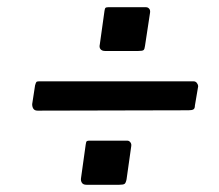

<svg xmlns="http://www.w3.org/2000/svg" viewBox="-20 -638 606 531"><path d="M330 -142Q328 -132 324.5 -129.5Q321 -127 310 -127H219Q210 -127 206.5 -132.5Q203 -138 204 -145L217 -238Q218 -246 220 -247.5Q222 -249 227 -249H332Q337 -249 340.5 -244.5Q344 -240 343 -234ZM519 -346Q519 -338 515 -335.5Q511 -333 501 -333L84 -332Q76 -332 72.5 -337Q69 -342 69 -350L77 -402Q79 -409 80.5 -411Q82 -413 87 -413H516Q521 -413 524.5 -408.5Q528 -404 528 -399ZM381 -511Q380 -502 377 -499.5Q374 -497 362 -497H271Q262 -497 258 -502Q254 -507 256 -515L269 -608Q270 -615 272 -616.5Q274 -618 279 -618H384Q389 -618 392.5 -614Q396 -610 395 -603Z"/></svg>

Font: Libre Franklin Thin Medium
Style: Italic
Weight: 500
Italic angle: -8°
Version: Version 3.000